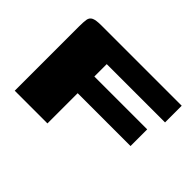

<svg xmlns="http://www.w3.org/2000/svg" viewBox="-100 -641 822 822"><g transform="rotate(45 311.0 -230.0)"><path d="M49 0V-389Q49 -416 51.5 -431.5Q54 -447 67.5 -453.5Q81 -460 113 -460H600V-359H247V-284H567V-183H247V0Z"/></g></svg>

Font: Genos Thin ExtraBold
Style: Regular
Weight: 800
Version: Version 1.010